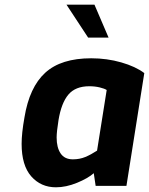

<svg xmlns="http://www.w3.org/2000/svg" viewBox="-20 -791 634 817"><path d="M72 -179Q72 -224 84 -291Q105 -420 172.5 -481.5Q240 -543 368 -543Q435 -543 496 -525.5Q557 -508 594 -480L518 0H387L379 -54Q354 -32 307.5 -13Q261 6 218 6Q154 6 113 -40.5Q72 -87 72 -179ZM393 -150 434 -408Q425 -414 404.5 -419Q384 -424 360 -424Q301 -424 271 -388.5Q241 -353 229 -280Q221 -230 221 -206Q221 -163 238 -138Q255 -113 290 -113Q319 -113 343 -123Q367 -133 393 -150ZM263 -771H382L442 -631H355Z"/></svg>

Font: Exo
Style: Bold Italic
Weight: 700
Italic angle: -9°
Designer: Natanael Gama
Foundry: Natanael Gama
Version: Version 1.500; ttfautohint (v1.6)